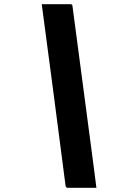

<svg xmlns="http://www.w3.org/2000/svg" viewBox="-20 -770 640 920"><path d="M180 -750H317Q326 -750 327 -743Q352 -553 377.5 -361.5Q403 -170 428 21Q432 48 435 75.5Q438 103 442 130H306Q295 130 294 119Q266 -98 237.5 -315.5Q209 -533 180 -750Z"/></svg>

Font: Recursive Sn Lnr St XBd
Style: Italic
Weight: 800
Italic angle: -15°
Version: Version 1.079;hotconv 1.0.112;makeotfexe 2.5.65598; ttfautoh